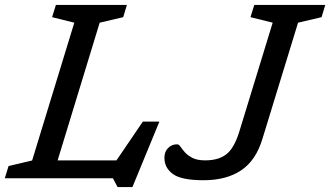

<svg xmlns="http://www.w3.org/2000/svg" viewBox="-40 -727 1347 783"><path d="M366.5 -634.5 195 -73H435L542.5 -231H610L500 36H439.5L420.5 0H-20.5L-5 -50L91 -72.5L263 -634.5L172.5 -657L188 -707H477.5L462.5 -657ZM1030 -160Q1003.5 -72.5 943.2 -32.2Q883 8 790.5 8Q700 8 665.2 -17.2Q630.5 -42.5 630.5 -83.5Q630.5 -108.5 645.5 -123.5Q660.5 -138.5 682.5 -138.5Q689.5 -138.5 696.2 -128.5Q703 -118.5 714.2 -105.8Q725.5 -93 745 -83Q764.5 -73 797 -73Q851 -73 883 -97.8Q915 -122.5 936 -190.5L1072 -634.5L981.5 -657L997 -707H1286.5L1271.5 -657L1175.5 -634.5Z"/></svg>

Font: Newsreader 6pt
Style: Italic
Weight: 400
Italic angle: -17°
Designer: Hugues Gentile
Foundry: Production Type
Version: Version 1.003; ttfautohint (v1.8.3)